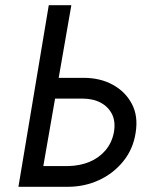

<svg xmlns="http://www.w3.org/2000/svg" viewBox="-20 -720 572 740"><path d="M255 -700 133 0H51L168 -700ZM167 -420H302Q366 -420 414.5 -393.5Q463 -367 488 -320Q513 -273 503 -210Q494 -147 456 -99.5Q418 -52 362 -26Q306 0 240 0H94L109 -80H244Q288 -81 324.5 -96Q361 -111 386 -140Q411 -169 419 -210Q426 -251 412 -279.5Q398 -308 368.5 -324Q339 -340 297 -340H152Z"/></svg>

Font: Jost
Style: Italic
Weight: 400
Italic angle: -5°
Version: Version 3.710